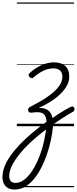

<svg xmlns="http://www.w3.org/2000/svg" viewBox="-137 -1026 626 1561"><path d="M-19 515Q-51 515 -73 502Q-95 489 -106 466Q-117 443 -117 413Q-117 375 -102 333.5Q-87 292 -56.5 247Q-26 202 19.5 153.5Q65 105 126 53.5Q187 2 264 -53L274 -1Q207 48 153 94Q99 140 59 183.5Q19 227 -8 266.5Q-35 306 -48.5 341Q-62 376 -62 405Q-62 431 -49.5 446Q-37 461 -11 461Q24 461 56.5 437.5Q89 414 117.5 373Q146 332 169 280.5Q192 229 208 173Q224 117 232 62Q239 23 241 -6Q243 -35 239.5 -55.5Q236 -76 227 -89Q218 -102 203 -108Q188 -114 167 -114Q154 -114 142 -112.5Q130 -111 119 -110Q107 -109 100 -114Q93 -119 91.5 -127.5Q90 -136 94.5 -145Q99 -154 111 -159Q145 -176 189 -201Q233 -226 274.5 -257.5Q316 -289 343 -325.5Q370 -362 370 -401Q370 -438 350 -454Q330 -470 296 -470Q253 -470 212 -449Q171 -428 139 -399Q128 -389 119.5 -390.5Q111 -392 103 -400Q96 -408 95.5 -415.5Q95 -423 103 -431Q129 -456 161.5 -476Q194 -496 230.5 -507.5Q267 -519 302 -519Q331 -519 353.5 -512Q376 -505 392.5 -490.5Q409 -476 417.5 -454.5Q426 -433 426 -403Q426 -362 403.5 -324Q381 -286 344.5 -253Q308 -220 265 -194Q222 -168 180 -150V-149Q216 -149 240.5 -137Q265 -125 278.5 -99.5Q292 -74 294 -35.5Q296 3 287 56Q279 112 261.5 175Q244 238 217.5 298Q191 358 156 407.5Q121 457 77 486Q33 515 -19 515ZM288 -65Q329 -94 367.5 -117.5Q406 -141 437 -157Q449 -163 456.5 -159.5Q464 -156 467 -148Q470 -140 467.5 -130.5Q465 -121 456 -117Q413 -94 368.5 -64.5Q324 -35 277 -3ZM0 486H465V496H0ZM0 -20H465V0H0ZM0 -505H465V-500H0ZM0 -1006H465V-996H0Z"/></svg>

Font: Playwrite CA Guides
Style: Regular
Weight: 400
Designer: Veronika Burian, José Scaglione
Foundry: TypeTogether
Version: Version 1.003